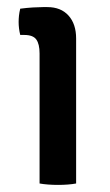

<svg xmlns="http://www.w3.org/2000/svg" viewBox="-20 -517 311 541"><path d="M194.5 0Q184 2 170.8 3Q157.5 4 143.5 4Q129.5 4 116 3Q102.5 2 91.5 0V-366.5Q91.5 -393 82.2 -405.8Q73 -418.5 48.5 -418.5H37Q32.5 -437 32.5 -455Q32.5 -464 33.5 -473.2Q34.5 -482.5 37 -492.5Q56 -495 72.8 -496Q89.5 -497 100.5 -497H113.5Q151.5 -497 173 -473.2Q194.5 -449.5 194.5 -408.5Z"/></svg>

Font: Signika Light
Style: Regular
Weight: 400
Version: Version 2.003;gftools[0.9.32]